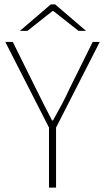

<svg xmlns="http://www.w3.org/2000/svg" viewBox="-20 -850 476 870"><path d="M202 0V-272L4 -660H38L144 -446Q162 -410 179.5 -375Q197 -340 216 -304H220Q240 -340 259 -375Q278 -410 294 -446L400 -660H432L234 -272V0ZM70 -710 210 -830H230L370 -710H336L222 -800H218L104 -710Z"/></svg>

Font: SourceSans3VF
Style: Regular
Weight: 200
Designer: Paul D. Hunt
Foundry: Adobe
Version: Version 3.052;hotconv 1.1.0;makeotfexe 2.6.0